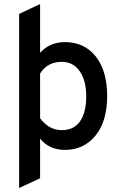

<svg xmlns="http://www.w3.org/2000/svg" viewBox="-20 -732 602 953"><path d="M302 12Q224 12 179 -44V153L75 201V-663L179 -712V-470Q227 -523 302 -523Q399 -523 455.5 -451.5Q512 -380 512 -255Q512 -131 454.5 -59.5Q397 12 302 12ZM287 -86Q346 -86 377 -129.5Q408 -173 408 -255Q408 -331 376 -378Q344 -425 287 -425Q215 -425 179 -367V-145Q223 -86 287 -86Z"/></svg>

Font: Overpass Light
Style: Bold
Weight: 600
Designer: Delve Withrington, Thomas Jockin
Foundry: Delve Fonts
Version: Version 3.000;DELV;Overpass